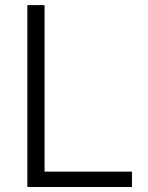

<svg xmlns="http://www.w3.org/2000/svg" viewBox="-20 -748 592 768"><path d="M89.4 0V-727.5H158.2V-61.5H507.8V0Z"/></svg>

Font: Inter 20pt Light
Style: Regular
Weight: 300
Version: Version 4.001;git-66647c0bb